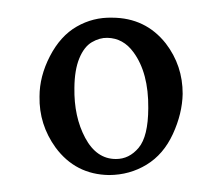

<svg xmlns="http://www.w3.org/2000/svg" viewBox="-37 -750 525 449"><g transform="rotate(-5 225.5 -525.0)"><path d="M241 -708Q319 -701 361 -637Q396 -582 390 -516Q385 -470 359 -424.5Q333 -379 291.5 -358.5Q250 -338 202 -342Q124 -350 83 -417Q49 -474 56 -539Q60 -586 88.5 -631Q117 -676 157 -694.5Q197 -713 241 -708ZM226 -662Q208 -664 189 -655Q170 -646 156.5 -620Q143 -594 139 -552Q132 -485 154 -433.5Q176 -382 221 -378Q252 -375 276.5 -399.5Q301 -424 307 -490Q315 -572 284 -623Q263 -658 226 -662Z"/></g></svg>

Font: MM Taunggyi
Style: Regular
Weight: 400
Designer: Khon Soe Zaw Thu
Version: Version 1.00 July 18, 2016, initial release